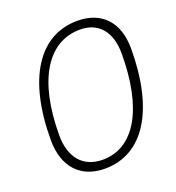

<svg xmlns="http://www.w3.org/2000/svg" viewBox="-130 -807 846 922"><g transform="rotate(-20 293.0 -346.5)"><path d="M250.5 9.8C448.2 9.8 564.9 -176.3 564.9 -490.7C564.9 -624 491.7 -703.1 367.2 -703.1C169.4 -703.1 52.2 -519 52.2 -208C52.2 -71.3 126 9.8 250.5 9.8ZM254.9 -34.2C156.2 -34.2 98.1 -101.6 98.1 -215.3C98.1 -494.1 197.3 -659.2 365.2 -659.2C459 -659.2 514.2 -593.8 514.2 -483.4C514.2 -201.2 418 -34.2 254.9 -34.2Z"/></g></svg>

Font: Cascadia Code PL ExtraLight
Style: Italic
Weight: 200
Italic angle: -10°
Monospace: yes
Designer: Aaron Bell
Foundry: Saja Typeworks
Version: Version 2404.023